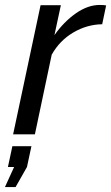

<svg xmlns="http://www.w3.org/2000/svg" viewBox="-48 -543 449 776"><path d="M116 -522H198L172 -401Q210 -455 258.5 -489Q307 -523 355 -523Q364 -523 370.5 -522.5Q377 -522 381 -521L365 -445Q303 -444 248 -411.5Q193 -379 161 -322L93 0H5ZM-28 213 9 132H-16L2 48H79L61 132L15 213Z"/></svg>

Font: Raleway Thin Medium
Style: Italic
Weight: 500
Italic angle: -12°
Version: Version 4.026